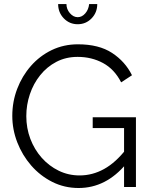

<svg xmlns="http://www.w3.org/2000/svg" viewBox="-20 -937 756 962"><path d="M373.8 5Q302.6 5 241.9 -25.6Q181.1 -56.3 136.2 -107.9Q91.4 -159.6 66.5 -223.9Q41.6 -288.3 41.6 -356.4Q41.6 -427.5 66.2 -492Q90.8 -556.5 135 -606.8Q179.2 -657.1 239.2 -686.1Q299.3 -715 370.3 -715Q475.4 -715 541.3 -671.9Q607.3 -628.7 641.3 -560L587 -524.4Q553.4 -590.2 496.3 -621.1Q439.2 -652 368.9 -652Q310.2 -652 262.6 -627.2Q215.1 -602.4 181.3 -560.1Q147.4 -517.8 129.6 -464.7Q111.8 -411.6 111.8 -355Q111.8 -295.1 132 -241.5Q152.3 -187.9 188.9 -146.6Q225.6 -105.3 274.1 -81.7Q322.6 -58 378.8 -58Q443.6 -58 501.8 -90.4Q560.1 -122.7 612.9 -190.8V-116.9Q511.6 5 373.8 5ZM601.6 -295.4H444.5V-349.3H661.1V0H601.6ZM369.3 -850.9Q390.7 -850.9 407.2 -869.9Q423.7 -888.8 426.7 -916.6H467.3Q467.3 -874.3 438.8 -844.9Q410.3 -815.6 369.3 -815.6Q328.3 -815.6 299.8 -844.9Q271.3 -874.3 271.3 -916.6H312.9Q312.9 -891.1 330.2 -871Q347.6 -850.9 369.3 -850.9Z"/></svg>

Font: Raleway Thin
Style: Regular
Weight: 100
Designer: Matt McInerney, Pablo Impallari, Rodrigo Fuenzalida
Foundry: Matt McInerney, Pablo Impallari, Rodrigo Fuenzalida
Version: Version 4.026